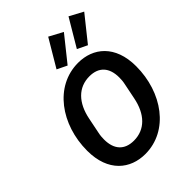

<svg xmlns="http://www.w3.org/2000/svg" viewBox="-273 -1095 1236 1236"><g transform="rotate(-45 345.5 -476.5)"><path d="M491 -915 398 -965 287 -778 355 -745ZM676 -915 583 -965 472 -778 540 -745ZM306 12C519 12 664 -192 664 -430C664 -622 550 -710 415 -710C202 -710 56 -506 56 -268C56 -76 171 12 306 12ZM315 -101C230 -101 184 -152 184 -242C184 -258 185 -278 190 -300L211 -404C235 -526 304 -597 405 -597C490 -597 536 -546 536 -456C536 -440 535 -420 530 -398L509 -294C485 -172 416 -101 315 -101Z"/></g></svg>

Font: Braiins Sans SemiBold
Style: Italic
Weight: 600
Italic angle: -11.31°
Designer: Mike Abbink, Paul van der Laan, Pieter van Rosmalen, Jiri Chlebus, Lubos Buracinsky
Foundry: Bold Monday, Sudetype
Version: Version 1.000;hotconv 1.0.109;makeotfexe 2.5.65596